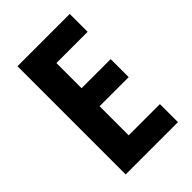

<svg xmlns="http://www.w3.org/2000/svg" viewBox="-211 -805 896 896"><g transform="rotate(-45 236.5 -357.0)"><path d="M421 0H76V-714H421V-596H215V-430H407V-311H215V-119H421Z"/></g></svg>

Font: Noto Sans Gurmukhi Condensed
Style: Bold
Weight: 700
Width: 3
Designer: Jelle Bosma - Monotype Design Team
Foundry: Monotype Imaging Inc.
Version: Version 2.004; ttfautohint (v1.8.4.7-5d5b)